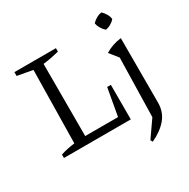

<svg xmlns="http://www.w3.org/2000/svg" viewBox="-197 -883 1239 1261"><g transform="rotate(-30 423.0 -253.0)"><path d="M525 -262H553V0H46V-26Q74 -35 100.5 -40.5Q127 -46 153 -49L162 -601L46 -622V-651H361V-625Q334 -618 303.5 -612Q273 -606 239 -602V-55H488ZM605 199 596 183 683 58 693 -388 641 -453Q668 -470 699 -480.5Q730 -491 763 -495V-7Q763 64 721.5 114Q680 164 605 199ZM737 -705Q752 -691 763.5 -671.5Q775 -652 777 -632Q765 -617 745 -605.5Q725 -594 706 -592Q690 -605 678.5 -624.5Q667 -644 663 -664Q677 -680 696.5 -691Q716 -702 737 -705Z"/></g></svg>

Font: Piazzolla 24pt
Style: Regular
Weight: 400
Designer: Juan Pablo del Peral
Foundry: Huerta Tipografica
Version: Version 2.005